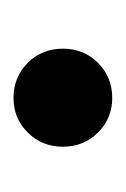

<svg xmlns="http://www.w3.org/2000/svg" viewBox="29 -477 186 284"><g transform="rotate(90 122.0 -335.0)"><path d="M125 -262Q94 -262 73 -283Q52 -304 52 -335Q52 -366 73 -387Q94 -408 125 -408Q155 -408 176 -387Q197 -366 197 -335Q197 -304 176 -283Q155 -262 125 -262Z"/></g></svg>

Font: A Bank Premium Med
Style: Regular
Weight: 500
Designer: Ninad Kale (Devanagari), Jonny Pinhorn (Latin), Htun Naung (Myanmar)
Foundry: Indian Type Foundry
Version: 4.004